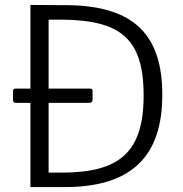

<svg xmlns="http://www.w3.org/2000/svg" viewBox="-20 -762 746 782"><path d="M255 -741C192 -741 109 -742 104 -742V-401H42C36 -401 33 -398 33 -390V-356C33 -347 36 -343 46 -343H104V0H243C513 0 641 -122 641 -376C641 -618 528 -738 255 -741ZM232 -59H178V-343H340C352 -343 357 -347 357 -357V-391C357 -398 354 -401 348 -401H178V-682H238C467 -678 565 -609 565 -373C565 -144 469 -59 232 -59Z"/></svg>

Font: 18Franklin Light
Style: Regular
Weight: 300
Designer: Pablo Impallari, Rodrigo Fuenzalida (Modified by Dan O. Williams)
Version: Version 0.025;PS 000.025;hotconv 1.0.88;makeotf.lib2.5.64775